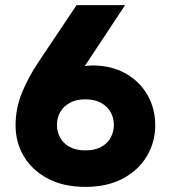

<svg xmlns="http://www.w3.org/2000/svg" viewBox="-20 -720 669 752"><path d="M314 12Q229 12 167.5 -20.5Q106 -53 73.5 -107.5Q41 -162 41 -229Q41 -296 66 -357Q91 -418 132 -479L280 -700H470L312 -461Q324 -463 336.5 -463.5Q349 -464 362 -463Q429 -459 480 -427.5Q531 -396 559.5 -344.5Q588 -293 588 -229Q588 -163 555 -108Q522 -53 461 -20.5Q400 12 314 12ZM314 -131Q351 -131 376 -144.5Q401 -158 413.5 -181Q426 -204 426 -231Q426 -258 413.5 -280.5Q401 -303 376 -317Q351 -331 314 -331Q278 -331 253 -317Q228 -303 215.5 -280.5Q203 -258 203 -231Q203 -204 215.5 -181Q228 -158 253 -144.5Q278 -131 314 -131Z"/></svg>

Font: MuseoModerno SemiBold
Style: Bold
Weight: 700
Version: Version 1.001